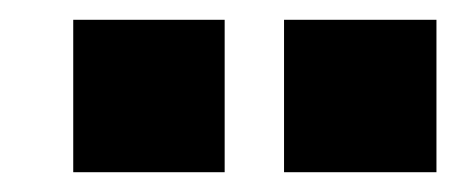

<svg xmlns="http://www.w3.org/2000/svg" viewBox="-20 -921 461 194"><path d="M421 -901V-747H267V-901ZM207 -901V-747H54V-901Z"/></svg>

Font: Orbitron
Style: Black
Weight: 900
Designer: Matt McInerney
Foundry: Matt McInerney
Version: 1.000